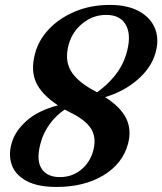

<svg xmlns="http://www.w3.org/2000/svg" viewBox="-20 -730 643 760"><path d="M203.5 10Q130 10 86 -13.2Q42 -36.5 27.2 -75.8Q12.5 -115 26 -163Q39 -210.5 84.8 -251.5Q130.5 -292.5 209.5 -313Q145 -355.5 123 -403.5Q101 -451.5 118.5 -517Q132 -570.5 173.2 -614.2Q214.5 -658 276.5 -684.2Q338.5 -710.5 415.5 -710.5Q485.5 -710.5 531.2 -685Q577 -659.5 594 -616.2Q611 -573 595 -519Q578.5 -461.5 524.8 -414.8Q471 -368 396 -345.5Q459 -305 480.2 -259.8Q501.5 -214.5 486.5 -160Q465.5 -82 389.5 -36Q313.5 10 203.5 10ZM356.5 -369Q360.5 -366.5 364 -364.5Q403 -392 433.8 -429.5Q464.5 -467 478.5 -512Q501.5 -585 480 -628Q458.5 -671 400.5 -671Q348.5 -671 308 -638.5Q267.5 -606 253 -557.5Q234.5 -494 260.2 -450Q286 -406 356.5 -369ZM144 -174.5Q121.5 -103 142.5 -66Q163.5 -29 217 -29Q264.5 -29 299.8 -57.2Q335 -85.5 348 -130Q363 -181.5 342 -218Q321 -254.5 255 -286.5Q245.5 -291.5 236.5 -296.5Q201.5 -273 177.8 -240.2Q154 -207.5 144 -174.5Z"/></svg>

Font: Fraunces 144pt Soft SemiBold
Style: Italic
Weight: 600
Italic angle: -16°
Version: Version 1.000;[b76b70a41]